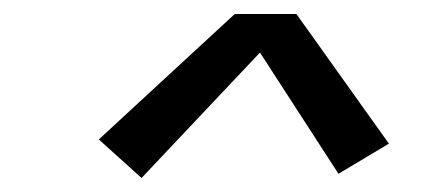

<svg xmlns="http://www.w3.org/2000/svg" viewBox="-20 -719 640 274"><path d="M182 -465 121 -520 315 -699H403L535 -514L463 -471L351 -644Z"/></svg>

Font: Iosevka Slab Extended Oblique
Style: Regular
Weight: 400
Width: 7
Italic angle: -9°
Monospace: yes
Designer: Belleve Invis
Foundry: Belleve Invis
Version: Version 11.1.0; ttfautohint (v1.8.3)